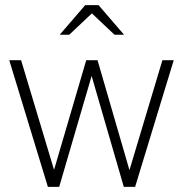

<svg xmlns="http://www.w3.org/2000/svg" viewBox="-20 -726 711 746"><path d="M166 0 16 -492H62L190 -66L315 -492H359L483 -65L611 -492H655L505 0H461L336 -431L210 0ZM425 -591 337 -674 249 -591H212L311 -706H363L462 -591Z"/></svg>

Font: Red Hat Display VF
Style: Regular
Weight: 300
Designer: Pentagram, MCKL
Foundry: Pentagram, MCKL
Version: Version 1.023